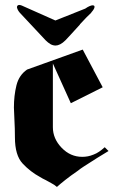

<svg xmlns="http://www.w3.org/2000/svg" viewBox="-20 -731 449 759"><path d="M189 -480V-228Q189 -183 223.5 -147Q258 -111 305 -111Q316 -111 327 -113Q338 -115 350 -120Q361 -124 372 -131.5Q383 -139 394 -149L409 -134Q392 -124 365.5 -107.5Q339 -91 310 -72Q304 -68 297.5 -63.5Q291 -59 285 -54Q260 -37 238.5 -20Q217 -3 205 8Q196 0 184.5 -6Q173 -12 161 -19L149 -25Q143 -28 137 -32Q100 -52 69.5 -84.5Q39 -117 39 -188Q39 -205 38.5 -222.5Q38 -240 37 -258Q37 -264 36.5 -270Q36 -276 36 -282Q36 -288 35.5 -294Q35 -300 35 -306Q35 -353 45 -393.5Q55 -434 87 -456L307 -535L386 -386L260 -323ZM341 -681Q332 -673 321 -661.5Q310 -650 298 -637L296 -635V-634Q276 -612 259.5 -594Q243 -576 239 -572Q228 -561 218 -556Q208 -551 200 -551Q189 -551 179.5 -556.5Q170 -562 160 -572L58 -681Q53 -687 50.5 -692Q48 -697 47 -702Q47 -709 53 -711Q59 -713 73 -706L199 -650L317 -697Q327 -704 334.5 -707Q342 -710 346 -710Q355 -710 353.5 -702Q352 -694 341 -682Z"/></svg>

Font: Fette UNZ Fraktur
Style: Regular
Weight: 900
Foundry: UNZ1 Extensions by Catfonts.de
Version: Version 0.000 2012 initial release